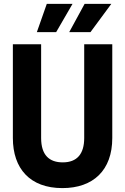

<svg xmlns="http://www.w3.org/2000/svg" viewBox="-20 -956 642 985"><path d="M169 -791H268L352 -936H220ZM335 -791H444L551 -936H414ZM300 9C458 9 556 -82 556 -248V-729H412V-248C412 -166 375 -123 302 -123C233 -123 191 -160 191 -248V-729H46V-248C46 -91 134 9 300 9Z"/></svg>

Font: Mona Sans SemiCondensed
Style: Bold
Weight: 700
Width: 4
Designer: Deni Anggara
Foundry: GitHub
Version: Version 2.000